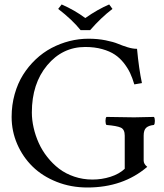

<svg xmlns="http://www.w3.org/2000/svg" viewBox="-20 -832 735 862"><path d="M341.8 -696.8Q304.7 -743.2 241.2 -792L256.8 -812Q315.9 -786.1 362.8 -751Q419.4 -790.5 470.2 -812L484.9 -792Q434.6 -753.9 384.8 -696.8ZM377 -658.2Q418.5 -658.2 453.9 -651.1Q489.3 -644 509.5 -635.5Q529.8 -627 552.7 -619.9Q575.7 -612.8 595.2 -612.8Q603.5 -523.4 617.2 -459L583 -453.1Q574.7 -481.4 564.2 -503.9Q553.7 -526.4 535.9 -549.1Q518.1 -571.8 495.4 -586.9Q472.7 -602.1 438.7 -611.6Q404.8 -621.1 362.8 -621.1Q260.3 -621.1 191.7 -538.8Q123 -456.5 123 -327.1Q123 -293.9 130.9 -259Q138.7 -224.1 153.8 -190.4Q168.9 -156.7 192.4 -127Q215.8 -97.2 245.1 -74.7Q274.4 -52.2 313.2 -39.1Q352.1 -25.9 395 -25.9Q437 -25.9 476.1 -38.3Q515.1 -50.8 540 -74.2V-223.1Q540 -251 522.5 -259Q504.9 -267.1 458 -271Q453.6 -275.4 453.6 -289.1Q453.6 -302.7 458 -307.1Q551.8 -305.2 582 -305.2Q611.3 -305.2 670.9 -307.1Q675.3 -302.7 675.3 -289.1Q675.3 -275.4 670.9 -271Q647.5 -268.6 636.2 -258.3Q625 -248 625 -223.1V-110.8Q625 -95.7 641.1 -83Q532.7 9.8 372.1 9.8Q298.3 9.8 234.4 -15.6Q170.4 -41 126.5 -84Q82.5 -127 57.4 -184.8Q32.2 -242.7 32.2 -307.1Q32.2 -360.8 45.9 -409.4Q59.6 -458 83.5 -496.1Q107.4 -534.2 140.1 -565.2Q172.9 -596.2 211.2 -616.5Q249.5 -636.7 291.7 -647.5Q334 -658.2 377 -658.2Z"/></svg>

Font: Linux Libertine G
Style: Regular
Weight: 400
Designer: Philipp H. Poll
Foundry: Philipp H. Poll
Version: Version 4.7.5